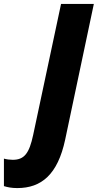

<svg xmlns="http://www.w3.org/2000/svg" viewBox="-162 -734 498 978"><path d="M-74 224C49 224 132 155 170 -23L316 -714H149L7 -47C-13 47 -38 80 -97 80C-112 80 -128 78 -142 74V214C-123 220 -102 224 -74 224Z"/></svg>

Font: Noto Sans ExtraCondensed Black
Style: Italic
Weight: 900
Width: 2
Italic angle: -12°
Designer: Monotype Design Team
Foundry: Monotype Imaging Inc.
Version: Version 2.013